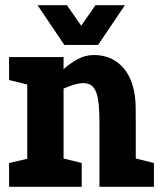

<svg xmlns="http://www.w3.org/2000/svg" viewBox="-20 -720 618 740"><path d="M503.3 -250H363.3Q363.3 -302.3 358.2 -335.3Q353 -368.3 339.5 -384Q326 -399.7 300.7 -399.7L340.7 -508Q414.7 -508 458.5 -454.8Q502.3 -401.7 503 -302ZM85 -500H225V0H85ZM363.3 -250H503.3V0H363.3ZM142.3 -336.7 131.7 -340Q131.7 -340 142.7 -357Q153.7 -374 173.7 -399Q193.7 -424 220.2 -449Q246.7 -474 277.7 -491Q308.7 -508 341.7 -508L301.7 -399.7Q281.7 -399.7 254.7 -390.2Q227.7 -380.7 201.8 -368.2Q176 -355.7 159.2 -346.2Q142.3 -336.7 142.3 -336.7ZM95 -391.7 15 -411.7V-500H95ZM215 0 188.3 -118.3 295 -91.7V0ZM15 0V-91.7L115 -115L95 0ZM493.3 0 466.7 -118.3 573.3 -91.7V0ZM241.3 -546.7 348 -700H461.3L358 -546.7ZM344.7 -546.7H228L124.7 -700H238Z"/></svg>

Font: Epunda Slab Light
Style: Regular
Weight: 300
Designer: Simon Atzbach
Foundry: typofactur
Version: Version 1.102